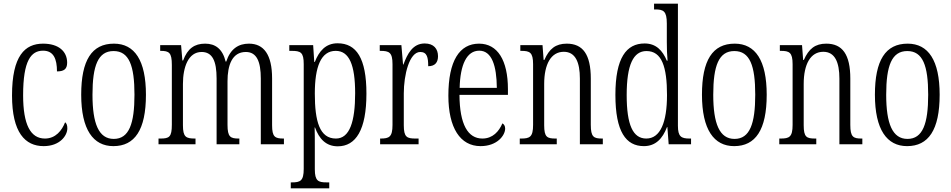

<svg xmlns="http://www.w3.org/2000/svg" viewBox="-20 -780 5144 1038"><path d="M216 10C304 10 344 -47 344 -86C344 -103 340 -113 332 -119C315 -75 281 -31 223 -31C145 -31 105 -106 105 -265C105 -453 148 -506 213 -506C270 -506 288 -461 288 -394C324 -394 343 -405 343 -441C343 -503 296 -544 213 -544C115 -544 45 -479 45 -264C45 -63 116 10 216 10Z M593 10C708 10 769 -77 769 -268C769 -453 708 -544 596 -544C476 -544 419 -454 419 -268C419 -79 484 10 593 10ZM595 -29C514 -29 480 -111 480 -268C480 -425 510 -504 594 -504C678 -504 707 -425 707 -268C707 -112 678 -29 595 -29Z M837 0H1037V-31H1035C986 -31 969 -38 969 -103V-326C969 -417 998 -499 1070 -499C1128 -499 1151 -451 1151 -355V0H1274V-31H1271C1226 -31 1210 -39 1210 -105V-341C1210 -426 1234 -499 1309 -499C1368 -499 1390 -447 1390 -355V0H1515V-31H1513C1467 -31 1451 -39 1451 -103V-356C1451 -485 1406 -544 1326 -544C1270 -544 1226 -517 1203 -447H1200C1183 -516 1144 -544 1089 -544C1032 -544 994 -518 970 -453H966L959 -536H846V-505H848C894 -505 909 -496 909 -429V-106C909 -39 895 -31 847 -31H837Z M1552 238H1760V206H1746C1701 206 1682 199 1682 135V24C1682 -23 1682 -63 1681 -91H1683C1705 -30 1742 11 1806 11C1904 11 1961 -78 1961 -274C1961 -465 1907 -546 1805 -546C1741 -546 1705 -504 1682 -445H1679L1673 -536H1544V-505H1556C1606 -505 1622 -497 1622 -433V133C1622 199 1603 206 1557 206H1552ZM1796 -31C1708 -31 1682 -124 1682 -274C1682 -419 1715 -505 1795 -505C1868 -505 1900 -429 1900 -276C1900 -124 1871 -31 1796 -31Z M2035 0H2243V-31H2227C2180 -31 2163 -38 2163 -103V-275C2163 -375 2193 -499 2252 -499C2289 -499 2295 -469 2295 -422C2333 -422 2348 -444 2348 -476C2348 -516 2325 -545 2276 -545C2211 -545 2182 -488 2161 -431H2159L2150 -536H2033V-505H2036C2084 -505 2102 -497 2102 -433V-105C2102 -39 2084 -31 2037 -31H2035Z M2578 10C2668 10 2711 -48 2711 -85C2711 -100 2704 -109 2696 -113C2678 -70 2644 -31 2588 -31C2510 -31 2465 -106 2464 -267H2726V-298C2726 -454 2670 -544 2570 -544C2464 -544 2404 -451 2404 -263C2404 -89 2468 10 2578 10ZM2666 -305H2465C2468 -430 2503 -506 2571 -506C2639 -506 2665 -424 2666 -305Z M2790 0H2990V-31H2984C2938 -31 2922 -38 2922 -103V-326C2922 -433 2959 -500 3028 -500C3091 -500 3115 -443 3115 -355V0H3239V-31H3235C3190 -31 3174 -39 3174 -105V-355C3174 -486 3131 -544 3044 -544C2984 -544 2949 -516 2923 -456H2919L2913 -536H2793V-505H2798C2844 -505 2862 -497 2862 -433V-105C2862 -39 2844 -31 2797 -31H2790Z M3461 10C3524 10 3562 -30 3586 -93H3588L3595 0H3716V-31H3708C3663 -31 3645 -41 3645 -100V-760H3516V-729H3522C3566 -729 3585 -721 3585 -653V-554C3585 -518 3586 -483 3589 -452H3585C3562 -507 3527 -545 3465 -545C3366 -545 3307 -467 3307 -267C3307 -68 3364 10 3461 10ZM3474 -31C3402 -31 3368 -104 3368 -266C3368 -430 3404 -504 3475 -504C3558 -504 3586 -419 3586 -266C3586 -119 3550 -31 3474 -31Z M3949 10C4064 10 4125 -77 4125 -268C4125 -453 4064 -544 3952 -544C3832 -544 3775 -454 3775 -268C3775 -79 3840 10 3949 10ZM3951 -29C3870 -29 3836 -111 3836 -268C3836 -425 3866 -504 3950 -504C4034 -504 4063 -425 4063 -268C4063 -112 4034 -29 3951 -29Z M4193 0H4393V-31H4387C4341 -31 4325 -38 4325 -103V-326C4325 -433 4362 -500 4431 -500C4494 -500 4518 -443 4518 -355V0H4642V-31H4638C4593 -31 4577 -39 4577 -105V-355C4577 -486 4534 -544 4447 -544C4387 -544 4352 -516 4326 -456H4322L4316 -536H4196V-505H4201C4247 -505 4265 -497 4265 -433V-105C4265 -39 4247 -31 4200 -31H4193Z M4884 10C4999 10 5060 -77 5060 -268C5060 -453 4999 -544 4887 -544C4767 -544 4710 -454 4710 -268C4710 -79 4775 10 4884 10ZM4886 -29C4805 -29 4771 -111 4771 -268C4771 -425 4801 -504 4885 -504C4969 -504 4998 -425 4998 -268C4998 -112 4969 -29 4886 -29Z"/></svg>

Font: Noto Serif Thai ExtraCondensed Light
Style: Regular
Weight: 300
Width: 2
Designer: Monotype Design Team
Foundry: Monotype Imaging Inc.
Version: Version 2.002